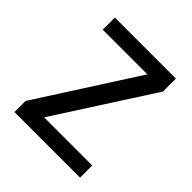

<svg xmlns="http://www.w3.org/2000/svg" viewBox="-153 -642 747 747"><g transform="rotate(45 220.5 -268.0)"><path d="M400.9 0H40V-61L301.8 -469.2H56.2V-536.1H392.1V-464.8L136.2 -66.9H400.9Z"/></g></svg>

Font: WenQuanYi Micro Hei
Style: Regular
Weight: 400
Foundry: Ascender Corporation
Version: Version 0.2.0-beta